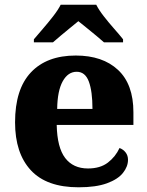

<svg xmlns="http://www.w3.org/2000/svg" viewBox="-20 -786 626 816"><path d="M314 10Q178 10 111 -62.5Q44 -135 44 -266Q44 -407 111.5 -478.5Q179 -550 302 -550Q416 -550 481.5 -489Q547 -428 547 -309V-255H221Q223 -159 257 -114.5Q291 -70 354 -70Q406 -70 438.5 -95Q471 -120 488 -157Q504 -151 514 -138Q524 -125 524 -107Q524 -78 502.5 -51Q481 -24 434.5 -7Q388 10 314 10ZM373 -323Q373 -398 357.5 -439.5Q342 -481 306 -481Q269 -481 246.5 -440.5Q224 -400 223 -323ZM124 -619Q140 -638 162.5 -664Q185 -690 206 -717Q227 -744 238 -766H389Q400 -744 421 -717Q442 -690 465 -664Q488 -638 503 -619V-606H422Q410 -617 390 -633.5Q370 -650 349 -667Q328 -684 313 -696Q298 -684 277.5 -667Q257 -650 237 -633.5Q217 -617 205 -606H124Z"/></svg>

Font: Noto Serif Tamil ExtraBold
Style: Italic
Weight: 800
Italic angle: -12°
Designer: Indian Type Foundry, Tom Grace, and the Monotype Design Team
Foundry: Monotype Imaging Inc.
Version: Version 2.003; ttfautohint (v1.8.4.7-5d5b)